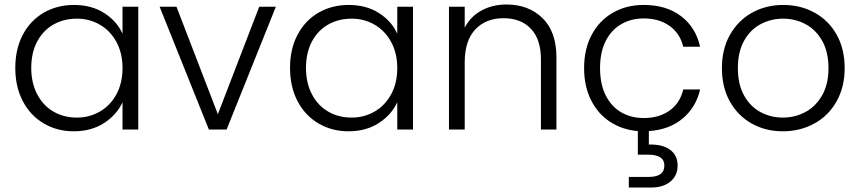

<svg xmlns="http://www.w3.org/2000/svg" viewBox="-20 -576 3825 854"><path d="M309 -554Q387 -554 443.5 -518Q500 -482 525 -426V-546H595V0H525V-121Q499 -65 442.5 -28.5Q386 8 308 8Q234 8 174.5 -27Q115 -62 81.5 -126Q48 -190 48 -274Q48 -358 81.5 -421.5Q115 -485 174.5 -519.5Q234 -554 309 -554ZM322 -493Q264 -493 218 -467Q172 -441 145.5 -391.5Q119 -342 119 -274Q119 -207 145.5 -156.5Q172 -106 218 -79.5Q264 -53 322 -53Q378 -53 424.5 -80Q471 -107 498 -157Q525 -207 525 -273Q525 -339 498 -389Q471 -439 424.5 -466Q378 -493 322 -493Z M949 -68 1133 -546H1207L988 0H909L690 -546H765Z M1531 -554Q1609 -554 1665.5 -518Q1722 -482 1747 -426V-546H1817V0H1747V-121Q1721 -65 1664.5 -28.5Q1608 8 1530 8Q1456 8 1396.5 -27Q1337 -62 1303.5 -126Q1270 -190 1270 -274Q1270 -358 1303.5 -421.5Q1337 -485 1396.5 -519.5Q1456 -554 1531 -554ZM1544 -493Q1486 -493 1440 -467Q1394 -441 1367.5 -391.5Q1341 -342 1341 -274Q1341 -207 1367.5 -156.5Q1394 -106 1440 -79.5Q1486 -53 1544 -53Q1600 -53 1646.5 -80Q1693 -107 1720 -157Q1747 -207 1747 -273Q1747 -339 1720 -389Q1693 -439 1646.5 -466Q1600 -493 1544 -493Z M2455 -320V0H2386V-312Q2386 -401 2341.5 -448Q2297 -495 2220 -495Q2141 -495 2094 -445Q2047 -395 2047 -298V0H1977V-546H2047V-453Q2073 -503 2122 -529.5Q2171 -556 2233 -556Q2331 -556 2393 -495.5Q2455 -435 2455 -320Z M3019 -178H3094Q3076 -99 3016.5 -49Q2957 1 2866 7V67Q2925 65 2959.5 89.5Q2994 114 2994 160Q2994 205 2962 231.5Q2930 258 2877 258H2777V211H2863Q2900 211 2917.5 198.5Q2935 186 2935 160Q2935 112 2863 112H2817V7Q2747 1 2693 -34.5Q2639 -70 2608.5 -131.5Q2578 -193 2578 -273Q2578 -358 2612 -421.5Q2646 -485 2706 -519.5Q2766 -554 2843 -554Q2944 -554 3009.5 -504Q3075 -454 3094 -368H3019Q3005 -427 2958.5 -460.5Q2912 -494 2843 -494Q2788 -494 2744 -469Q2700 -444 2674.5 -394.5Q2649 -345 2649 -273Q2649 -201 2674.5 -151Q2700 -101 2744 -76Q2788 -51 2843 -51Q2912 -51 2958.5 -84.5Q3005 -118 3019 -178Z M3191 -273Q3191 -358 3227 -421.5Q3263 -485 3325 -519.5Q3387 -554 3464 -554Q3541 -554 3603.5 -519.5Q3666 -485 3701.5 -421.5Q3737 -358 3737 -273Q3737 -189 3701 -125Q3665 -61 3602 -26.5Q3539 8 3462 8Q3385 8 3323.5 -26.5Q3262 -61 3226.5 -124.5Q3191 -188 3191 -273ZM3665 -273Q3665 -345 3637 -394.5Q3609 -444 3563 -468.5Q3517 -493 3463 -493Q3409 -493 3363 -468.5Q3317 -444 3289.5 -394.5Q3262 -345 3262 -273Q3262 -201 3289.5 -151.5Q3317 -102 3362.5 -77.5Q3408 -53 3462 -53Q3516 -53 3562 -77.5Q3608 -102 3636.5 -151.5Q3665 -201 3665 -273Z"/></svg>

Font: Poppins-Tabular Light
Style: Regular
Weight: 300
Designer: Ninad Kale (Devanagari), Jonny Pinhorn (Latin)
Foundry: Indian Type Foundry
Version: Version 4.004